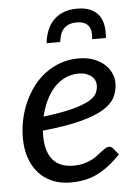

<svg xmlns="http://www.w3.org/2000/svg" viewBox="-53 -765 583 813"><g transform="rotate(-5 239.0 -358.5)"><path d="M287 -449.5Q255.5 -449.5 229 -436.5Q202.5 -423.5 182 -400.8Q161.5 -378 147 -347.2Q132.5 -316.5 124.5 -281Q201.5 -290.5 248 -302.8Q294.5 -315 319.5 -329.2Q344.5 -343.5 352.5 -360Q360.5 -376.5 360.5 -394.5Q360.5 -403.5 356.5 -413.2Q352.5 -423 343.8 -431Q335 -439 321 -444.2Q307 -449.5 287 -449.5ZM428 -93.5Q402.5 -67 378 -48.2Q353.5 -29.5 328.2 -17Q303 -4.5 275.2 1.2Q247.5 7 215.5 7Q172 7 137.5 -7.5Q103 -22 79 -48.8Q55 -75.5 42 -113.5Q29 -151.5 29 -198.5Q29 -237.5 37.2 -276.2Q45.5 -315 61.2 -350Q77 -385 99.8 -415Q122.5 -445 151.8 -466.8Q181 -488.5 216.2 -501Q251.5 -513.5 292 -513.5Q330.5 -513.5 358.5 -502.5Q386.5 -491.5 404.5 -474.5Q422.5 -457.5 431.2 -437Q440 -416.5 440 -398Q440 -365 426.5 -337.2Q413 -309.5 377 -287.2Q341 -265 278 -248.5Q215 -232 116 -222Q116 -216.5 115.8 -211.2Q115.5 -206 115.5 -200.5Q115.5 -133.5 144.8 -98.2Q174 -63 233 -63Q257 -63 275.8 -68Q294.5 -73 309.2 -80.2Q324 -87.5 335.2 -96.2Q346.5 -105 355.8 -112.2Q365 -119.5 373 -124.5Q381 -129.5 389 -129.5Q398.5 -129.5 406 -121ZM305 -724Q340 -724 363 -713.2Q386 -702.5 398.8 -684Q411.5 -665.5 415.2 -641.2Q419 -617 416 -589.5H358Q360 -606 358.2 -620.2Q356.5 -634.5 349.8 -644.5Q343 -654.5 330.5 -660.2Q318 -666 298.5 -666Q279 -666 265.2 -660.2Q251.5 -654.5 242.5 -644.5Q233.5 -634.5 228.8 -620.2Q224 -606 222 -589.5H164Q167 -617 176.2 -641.2Q185.5 -665.5 202.5 -684Q219.5 -702.5 244.8 -713.2Q270 -724 305 -724Z"/></g></svg>

Font: Lato 2
Style: Italic
Weight: 400
Italic angle: -7°
Designer: Lukasz Dziedzic with Adam Twardoch and Botio Nikoltchev
Foundry: tyPoland Lukasz Dziedzic
Version: Version 2.015; 2015-08-06; http://www.latofonts.com/